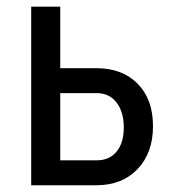

<svg xmlns="http://www.w3.org/2000/svg" viewBox="-20 -548 518 568"><path d="M158.2 -272.5V-73.7H265.6Q303.7 -73.7 325 -99.6Q346.2 -125.5 346.2 -170.9Q346.2 -216.3 325.2 -244.1Q304.2 -272 267.6 -272.5ZM158.2 -346.2H267.1Q342.8 -345.7 387.7 -299.8Q432.6 -253.9 432.6 -174.8Q432.6 -95.7 387.2 -48.1Q341.8 -0.5 267.1 0H72.3V-528.3H158.2Z"/></svg>

Font: RobotoCondensed-Regular
Style: Regular
Weight: 400
Designer: Google
Version: Version 2.001201; 2014